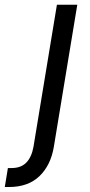

<svg xmlns="http://www.w3.org/2000/svg" viewBox="-112 -565 370 790"><path d="M122.2 -545.5H206L109.4 39.8Q96.6 115.4 50.1 160Q3.6 204.5 -75.3 204.5H-92.3L-79.5 126.4H-63.9Q-25.6 126.4 -3.7 103.9Q18.1 81.3 25.6 39.8Z"/></svg>

Font: Inter UI
Style: Italic
Weight: 400
Italic angle: -9.39999°
Designer: Rasmus Andersson
Foundry: rsms
Version: 3.2;8d6f07862